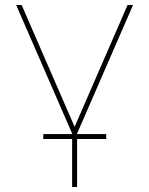

<svg xmlns="http://www.w3.org/2000/svg" viewBox="-20 -539 601 772"><path d="M270 213V20H154V0H270V-2L45 -519H67L280 -29L493 -519H515L290 -2V0H407V20H290V213Z"/></svg>

Font: Raleway-v4020 Thin
Style: Regular
Weight: 250
Designer: Matt McInerney, Pablo Impallari, Rodrigo Fuenzalida
Foundry: Matt McInerney, Pablo Impallari, Rodrigo Fuenzalida
Version: Version 4.020;PS 004.020;hotconv 1.0.88;makeotf.lib2.5.64775